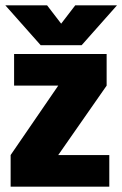

<svg xmlns="http://www.w3.org/2000/svg" viewBox="-30 -702 460 722"><path d="M371 -499V-380H23V-499ZM189 -380H371L189 -119H10ZM381 -119V0H10V-119ZM123 -532 -10 -682H147L200 -613L253 -682H410L277 -532Z"/></svg>

Font: Teko Variable Light
Style: Regular
Weight: 300
Designer: Manushi Parikh, Jonny Pinhorn
Foundry: Indian Type Foundry
Version: Version 3.000